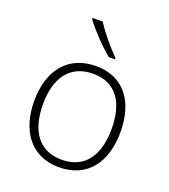

<svg xmlns="http://www.w3.org/2000/svg" viewBox="-141 -868 866 981"><g transform="rotate(20 292.5 -378.0)"><path d="M249 -766H194V-758C225 -716 289 -647 340 -606H373V-614C333 -653 275 -722 249 -766ZM527 -266C527 -427 450 -541 296 -541C147 -541 58 -437 58 -266C58 -102 142 10 291 10C447 10 527 -103 527 -266ZM106 -266C106 -412 171 -499 295 -499C426 -499 479 -400 479 -266C479 -127 421 -31 292 -31C165 -31 106 -125 106 -266Z"/></g></svg>

Font: Noto Sans Syriac Extralight
Style: Regular
Weight: 200
Designer: Patrick Giasson and the Monotype Design Team
Foundry: Monotype Imaging Inc.
Version: Version 3.000